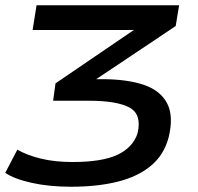

<svg xmlns="http://www.w3.org/2000/svg" viewBox="-37 -518 751 730"><path d="M233 192Q149 192 82.5 177Q16 162 -17 139L29 51Q65 72 118 85Q171 98 239 98Q351 98 409.5 70.5Q468 43 486 -11Q503 -83 455.5 -109Q408 -135 300 -135H165L174 -201L519 -436L509 -404H87L102 -498H644L631 -419L305 -201L284 -217H350Q446 -217 509.5 -195.5Q573 -174 598.5 -125Q624 -76 604 5Q586 72 536 113Q486 154 409.5 173Q333 192 233 192Z"/></svg>

Font: Nunito Sans 7pt Expanded SemiBold
Style: Italic
Weight: 600
Width: 7
Italic angle: -9°
Designer: Vernon Adams
Foundry: Vernon Adams
Version: Version 3.101;gftools[0.9.27]